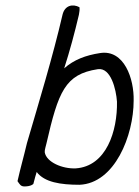

<svg xmlns="http://www.w3.org/2000/svg" viewBox="-20 -665 501 691"><path d="M43 -13C51 -2 54 6 68 6C92 6 100 -3 100 -3C102 -13 112 -46 112 -46C140 -9 198 0 266 0C393 -5 461 -177 461 -303C463 -381 427 -488 340 -474C288 -466 246 -450 211 -419C231 -481 249 -548 264 -612C266 -622 267 -631 266 -639C242 -652 213 -646 205 -612C170 -461 120 -297 77 -150C64 -95 55 -66 43 -13ZM147 -148C190 -335 214 -398 332 -416C379 -423 398 -343 401 -299C403 -194 363 -66 252 -59C205 -57 147 -81 141 -117C140 -125 146 -142 147 -148Z"/></svg>

Font: Comica
Style: RgIta
Weight: 400
Designer: Jasper
Foundry: KineticPlasma Fonts/Cannot Into Space Fonts
Version: Version 0.89